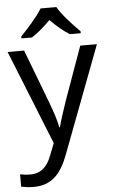

<svg xmlns="http://www.w3.org/2000/svg" viewBox="-65 -808 639 1090"><g transform="rotate(-5 255.0 -263.0)"><path d="M299 -766H209C183 -721 123 -656 86 -617V-606H146C181 -628 217 -660 253 -696C289 -660 327 -627 362 -606H424V-617C386 -655 323 -721 299 -766ZM1 -536 217 2 189 73C167 131 131 168 70 168C47 168 25 165 11 162V232C28 236 52 240 84 240C188 240 241 175 279 74L510 -536H415L306 -232C287 -177 268 -118 260 -85H256C248 -129 231 -177 211 -231L95 -536Z"/></g></svg>

Font: Noto Sans Buginese
Style: Regular
Weight: 400
Designer: Monotype Design Team
Foundry: Monotype Imaging Inc.
Version: Version 2.002